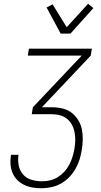

<svg xmlns="http://www.w3.org/2000/svg" viewBox="-20 -994 540 1022"><path d="M200 8Q175 8 152 4Q129 0 108.5 -10Q88 -20 72 -36Q56 -52 47 -73Q38 -94 36 -118Q34 -142 38 -166L39 -170H79L78 -167Q74 -139 80 -111.5Q86 -84 103.5 -64.5Q121 -45 148 -37Q175 -29 204 -29Q225 -29 246.5 -34Q268 -39 287.5 -51Q307 -63 322.5 -80Q338 -97 348.5 -117Q359 -137 365.5 -158Q372 -179 376 -201Q380 -223 380.5 -245.5Q381 -268 377 -289.5Q373 -311 363 -329.5Q353 -348 337.5 -361Q322 -374 301 -380Q280 -386 257 -386H149L155 -423L415 -698H128L134 -735H469L463 -698L203 -423H257Q286 -423 313 -416.5Q340 -410 360.5 -394.5Q381 -379 395.5 -356Q410 -333 415.5 -306.5Q421 -280 420.5 -251.5Q420 -223 415 -195Q411 -169 403 -143.5Q395 -118 381 -94Q367 -70 347.5 -50Q328 -30 303.5 -16.5Q279 -3 252.5 2.5Q226 8 200 8ZM303 -815 228 -954 260 -971 335 -849 449 -974 477 -951 355 -815Z"/></svg>

Font: Iosevka Term Curly Extralight
Style: Italic
Weight: 200
Italic angle: -9°
Designer: Belleve Invis
Foundry: Belleve Invis
Version: Version 32.3.0